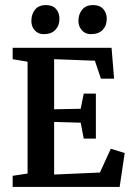

<svg xmlns="http://www.w3.org/2000/svg" viewBox="-20 -739 525 759"><path d="M153 -604Q131 -604 117.5 -619Q104 -634 104 -656Q104 -683 118.5 -701Q133 -719 162 -719Q188 -719 201.5 -703.5Q215 -688 215 -665Q215 -638 199 -621Q183 -604 153 -604ZM339 -604Q317 -604 303.5 -619.5Q290 -635 290 -656Q290 -683 305 -701Q320 -719 348 -719Q374 -719 388 -703.5Q402 -688 402 -665Q402 -638 386 -621Q370 -604 339 -604ZM30 0V-44L89 -53V-495L30 -505V-550H421L431 -428H379L355 -499L194 -505V-307L299 -309L311 -369H359V-191H311L299 -254L194 -257V-49L375 -57L418 -151L473 -134L453 0Z"/></svg>

Font: Aikya SemiBold
Style: Regular
Weight: 600
Designer: Neelakash Kshetrimayum (Latin subset based on Merriweather by Eben Sorkin)
Foundry: Brand New Type
Version: Version 1.00 b005